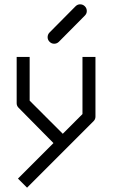

<svg xmlns="http://www.w3.org/2000/svg" viewBox="-20 -739 580 887"><path d="M200 -567Q200 -580 209 -589L329 -710Q338 -719 350 -719Q363 -719 372 -710Q381 -701 381 -688Q381 -676 372 -667L252 -546Q243 -537 230 -537Q218 -537 209 -546Q200 -555 200 -567ZM227 -78 66 -241Q57 -250 57 -262V-476H117V-274L270 -121L361 -212V-476H421V-200Q421 -188 412 -179L105 128L63 86Z"/></svg>

Font: ibm3270
Style: Regular
Weight: 400
Monospace: yes
Version: Version 2.0.3